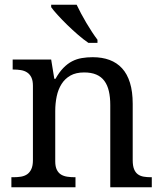

<svg xmlns="http://www.w3.org/2000/svg" viewBox="-20 -786 685 806"><path d="M296.9 -42V0H27.8V-42H36.1Q53.2 -42 68.1 -44.4Q83 -46.9 94 -54.4Q105 -62 111.6 -76.2Q118.2 -90.3 118.2 -113.8V-425.8Q118.2 -447.8 111.6 -461.2Q105 -474.6 93.8 -481.9Q82.5 -489.3 67.6 -491.7Q52.7 -494.1 36.1 -494.1H33.2V-536.1H194.8L208 -455.1H212.9Q228.5 -482.9 245.8 -500.7Q263.2 -518.6 282.5 -528.6Q301.8 -538.6 323.5 -542.2Q345.2 -545.9 369.1 -545.9Q408.7 -545.9 439.7 -534.4Q470.7 -522.9 492.4 -499.3Q514.2 -475.6 525.6 -438.5Q537.1 -401.4 537.1 -350.1V-113.8Q537.1 -90.3 542.7 -76.2Q548.3 -62 558.6 -54.4Q568.8 -46.9 583 -44.4Q597.2 -42 613.8 -42H617.2V0H442.9V-345.2Q442.9 -377.9 437 -403.3Q431.2 -428.7 418.2 -446.3Q405.3 -463.9 384.3 -472.9Q363.3 -481.9 333 -481.9Q298.8 -481.9 275.6 -468.8Q252.4 -455.6 238.3 -433.1Q224.1 -410.6 218 -381.3Q211.9 -352.1 211.9 -319.8V-108.9Q211.9 -86.9 218.5 -73.5Q225.1 -60.1 236.3 -53.2Q247.6 -46.4 262.5 -44.2Q277.3 -42 293.9 -42ZM389.2 -606H351.1Q331.1 -619.6 307.6 -639.9Q284.2 -660.2 262.2 -681.6Q240.2 -703.1 222.2 -722.9Q204.1 -742.7 194.8 -755.9V-766.1H301.8Q309.6 -749.5 320.1 -729.7Q330.6 -710 342.3 -690.2Q354 -670.4 366.2 -651.9Q378.4 -633.3 389.2 -619.1Z"/></svg>

Font: Droid Serif
Style: Regular
Weight: 400
Designer: Monotype Design team
Foundry: Monotype Imaging Inc.
Version: Version 1.03